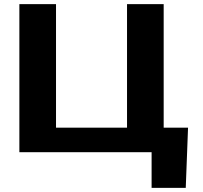

<svg xmlns="http://www.w3.org/2000/svg" viewBox="-20 -731 976 922"><path d="M73 -711V0H708V171H872L883 -118H766V-711H590V-118H249V-711Z"/></svg>

Font: Asimov
Style: XWid
Weight: 500
Designer: Google
Version: Version 2.000980; 2014